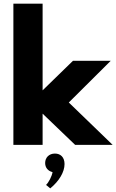

<svg xmlns="http://www.w3.org/2000/svg" viewBox="-20 -802 644 1063"><path d="M54.1 0H215.9V-172.7L395.9 0H603.6L360.9 -234.5L593.2 -465.5H384.1L215.9 -301.8V-781.8H54.1ZM270.9 150.9C267.3 174.1 249.5 208.2 235 221.8L258.2 240.9C307.7 200.5 337.3 150 337.3 106.4C337.3 68.2 315 48.2 284.1 48.2C251.8 48.2 230 70 230 100.5C230 126.4 245.9 145 270.9 150.9Z"/></svg>

Font: Spartan MB ExtBd
Style: Regular
Weight: 800
Designer: Matt Bailey, Mirko Velimirovic
Foundry: Matt Bailey
Version: Version 1.005